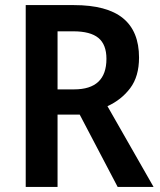

<svg xmlns="http://www.w3.org/2000/svg" viewBox="-20 -734 628 754"><path d="M270 -714Q400 -714 463 -662.5Q526 -611 526 -508Q526 -434 491.5 -388Q457 -342 402 -317L583 0H442L293 -284H206V0H81V-714ZM268 -611H206V-383H271Q398 -383 398 -503Q398 -559 366.5 -585Q335 -611 268 -611Z"/></svg>

Font: Noto Sans Georgian SemiCondensed SemiBold
Style: Regular
Weight: 600
Width: 4
Designer: Monotype Design Team, Akaki Razmadze
Foundry: Google LLC
Version: Version 2.005; ttfautohint (v1.8.4.7-5d5b)